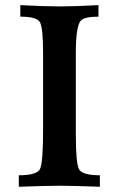

<svg xmlns="http://www.w3.org/2000/svg" viewBox="-20 -713 436 733"><path d="M361.3 0Q257.3 -3.9 206.5 -3.9Q157.7 -3.9 51.8 0V-43.9Q121.1 -43.9 132.8 -67.9Q144.5 -91.8 144.5 -220.7V-508.8Q144.5 -606 132.8 -627.7Q121.1 -649.4 57.6 -649.4V-693.4Q151.4 -688.5 209.5 -688.5Q266.6 -688.5 356 -693.4V-649.4Q302.2 -649.4 288.6 -634.3Q269.5 -613.8 269.5 -509.3V-199.2Q269.5 -89.8 281.7 -66.9Q293.9 -43.9 361.3 -43.9Z"/></svg>

Font: Kelvinch
Style: Bold
Weight: 700
Designer: Paul James Miller
Foundry: High-Logic / Made with FontCreator
Version: Version 3.501;March 28, 2021;FontCreator 13.0.0.2683 64-bit